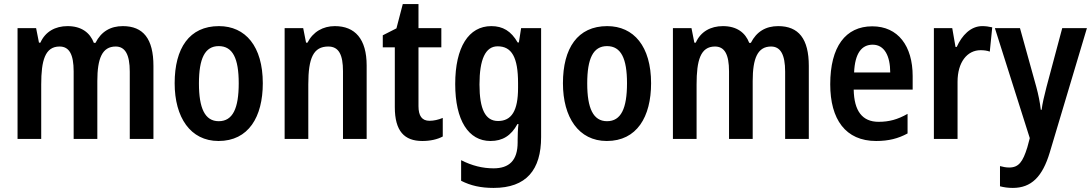

<svg xmlns="http://www.w3.org/2000/svg" viewBox="-20 -681 5349 941"><path d="M582 -553C521 -553 476 -526 448 -471H440C421 -521 379 -553 311 -553C251 -553 202 -526 178 -472H171L157 -543H66V0H182V-267C182 -385 201 -453 272 -453C319 -453 341 -415 341 -331V0H457V-284C457 -395 481 -453 547 -453C593 -453 616 -414 616 -330V0H732V-358C732 -491 682 -553 582 -553Z M1268 -273C1268 -454 1183 -553 1053 -553C908 -553 836 -445 836 -273C836 -106 913 10 1051 10C1198 10 1268 -108 1268 -273ZM955 -272C955 -394 984 -455 1052 -455C1121 -455 1150 -394 1150 -273C1150 -150 1121 -87 1052 -87C984 -87 955 -151 955 -272Z M1621 -553C1563 -553 1514 -525 1487 -472H1480L1466 -543H1375V0H1491V-268C1491 -397 1516 -453 1589 -453C1641 -453 1661 -412 1661 -332V0H1777V-360C1777 -490 1720 -553 1621 -553Z M2085 -89C2048 -89 2031 -113 2031 -161V-449H2143V-543H2031V-661H1954L1923 -542L1856 -508V-449H1915V-156C1915 -38 1962 10 2050 10C2089 10 2124 2 2150 -12V-103C2128 -94 2106 -89 2085 -89Z M2388 -553C2277 -553 2211 -450 2211 -269C2211 -91 2276 10 2384 10C2443 10 2485 -16 2516 -73H2521C2518 -49 2517 -17 2517 4V17C2517 106 2475 144 2399 144C2345 144 2293 131 2240 104V205C2287 229 2337 240 2399 240C2560 240 2632 151 2632 -9V-543H2534L2523 -473H2517C2485 -529 2444 -553 2388 -553ZM2419 -454C2488 -454 2519 -400 2519 -274V-250C2519 -138 2487 -88 2421 -88C2359 -88 2330 -145 2330 -267C2330 -390 2359 -454 2419 -454Z M3171 -273C3171 -454 3086 -553 2956 -553C2811 -553 2739 -445 2739 -273C2739 -106 2816 10 2954 10C3101 10 3171 -108 3171 -273ZM2858 -272C2858 -394 2887 -455 2955 -455C3024 -455 3053 -394 3053 -273C3053 -150 3024 -87 2955 -87C2887 -87 2858 -151 2858 -272Z M3794 -553C3733 -553 3688 -526 3660 -471H3652C3633 -521 3591 -553 3523 -553C3463 -553 3414 -526 3390 -472H3383L3369 -543H3278V0H3394V-267C3394 -385 3413 -453 3484 -453C3531 -453 3553 -415 3553 -331V0H3669V-284C3669 -395 3693 -453 3759 -453C3805 -453 3828 -414 3828 -330V0H3944V-358C3944 -491 3894 -553 3794 -553Z M4255 -552C4124 -552 4049 -452 4049 -268C4049 -96 4124 10 4274 10C4335 10 4382 -2 4428 -27V-123C4379 -95 4337 -84 4286 -84C4206 -84 4166 -137 4164 -242H4453V-308C4453 -455 4382 -552 4255 -552ZM4257 -462C4315 -462 4343 -406 4343 -326H4166C4170 -420 4203 -462 4257 -462Z M4794 -553C4737 -553 4694 -507 4669 -451H4663L4647 -543H4557V0H4673V-280C4673 -376 4720 -435 4786 -435C4802 -435 4818 -433 4831 -428L4843 -547C4826 -551 4810 -553 4794 -553Z M4856 -543 5027 -4 5015 41C4993 112 4973 140 4926 140C4911 140 4895 137 4881 133V232C4900 237 4920 240 4944 240C5034 240 5089 186 5125 66L5307 -543H5186L5109 -255C5098 -212 5089 -175 5085 -143H5081C5077 -179 5069 -218 5059 -255L4979 -543Z"/></svg>

Font: Noto Sans Thai Cond SemBd
Style: Regular
Weight: 600
Width: 3
Designer: Monotype Design Team
Foundry: Monotype Imaging Inc.
Version: Version 2.002